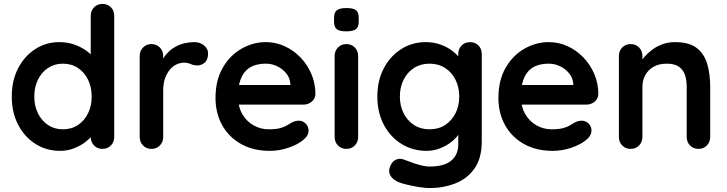

<svg xmlns="http://www.w3.org/2000/svg" viewBox="-20 -760 3710 980"><path d="M503 -740Q529 -740 546 -723Q563 -706 563 -679V-61Q563 -35 546 -17.5Q529 0 503 0Q477 0 460 -17.5Q443 -35 443 -61V-110L465 -101Q465 -88 451 -69.5Q437 -51 413 -33Q389 -15 356.5 -2.5Q324 10 286 10Q217 10 161 -25.5Q105 -61 72.5 -123.5Q40 -186 40 -267Q40 -349 72.5 -411.5Q105 -474 160 -509.5Q215 -545 282 -545Q325 -545 361 -532Q397 -519 423.5 -499Q450 -479 464.5 -458.5Q479 -438 479 -424L443 -411V-679Q443 -705 460 -722.5Q477 -740 503 -740ZM301 -100Q345 -100 378 -122Q411 -144 429.5 -182Q448 -220 448 -267Q448 -315 429.5 -353Q411 -391 378 -413Q345 -435 301 -435Q258 -435 225 -413Q192 -391 173.5 -353Q155 -315 155 -267Q155 -220 173.5 -182Q192 -144 225 -122Q258 -100 301 -100Z M753 0Q727 0 710 -17.5Q693 -35 693 -61V-474Q693 -500 710 -517.5Q727 -535 753 -535Q779 -535 796 -517.5Q813 -500 813 -474V-380L806 -447Q817 -471 834.5 -489.5Q852 -508 874 -520.5Q896 -533 921 -539Q946 -545 971 -545Q1001 -545 1021.5 -528Q1042 -511 1042 -488Q1042 -455 1025 -440.5Q1008 -426 988 -426Q969 -426 953.5 -433Q938 -440 918 -440Q900 -440 881.5 -431.5Q863 -423 847.5 -405Q832 -387 822.5 -360.5Q813 -334 813 -298V-61Q813 -35 796 -17.5Q779 0 753 0Z M1357 10Q1272 10 1209.5 -25.5Q1147 -61 1113.5 -122Q1080 -183 1080 -260Q1080 -350 1116.5 -413.5Q1153 -477 1212 -511Q1271 -545 1337 -545Q1388 -545 1433.5 -524Q1479 -503 1514 -466.5Q1549 -430 1569.5 -382Q1590 -334 1590 -280Q1589 -256 1571 -241Q1553 -226 1529 -226H1147L1117 -326H1484L1462 -306V-333Q1460 -362 1441.5 -385Q1423 -408 1395.5 -421.5Q1368 -435 1337 -435Q1307 -435 1281 -427Q1255 -419 1236 -400Q1217 -381 1206 -349Q1195 -317 1195 -268Q1195 -214 1217.5 -176.5Q1240 -139 1275.5 -119.5Q1311 -100 1351 -100Q1388 -100 1410 -106Q1432 -112 1445.5 -120.5Q1459 -129 1470 -135Q1488 -144 1504 -144Q1526 -144 1540.5 -129Q1555 -114 1555 -94Q1555 -67 1527 -45Q1501 -23 1454 -6.5Q1407 10 1357 10Z M1808 -61Q1808 -35 1791 -17.5Q1774 0 1748 0Q1722 0 1705 -17.5Q1688 -35 1688 -61V-474Q1688 -500 1705 -517.5Q1722 -535 1748 -535Q1774 -535 1791 -517.5Q1808 -500 1808 -474ZM1747 -600Q1713 -600 1699 -611Q1685 -622 1685 -650V-669Q1685 -698 1700.5 -708.5Q1716 -719 1748 -719Q1783 -719 1797 -708Q1811 -697 1811 -669V-650Q1811 -621 1796 -610.5Q1781 -600 1747 -600Z M2153 -545Q2195 -545 2230 -532Q2265 -519 2290.5 -499Q2316 -479 2330.5 -458.5Q2345 -438 2345 -424L2319 -411V-484Q2319 -510 2336 -527.5Q2353 -545 2379 -545Q2405 -545 2422 -528Q2439 -511 2439 -484V-39Q2439 48 2401.5 100.5Q2364 153 2303 176.5Q2242 200 2172 200Q2152 200 2120 195Q2088 190 2059 183Q2030 176 2015 170Q1985 157 1973.5 137.5Q1962 118 1969 96Q1978 67 1998 56.5Q2018 46 2040 54Q2050 57 2073 66Q2096 75 2123.5 82.5Q2151 90 2172 90Q2247 90 2283 60Q2319 30 2319 -23V-110L2331 -101Q2331 -88 2317.5 -69.5Q2304 -51 2280.5 -33Q2257 -15 2225 -2.5Q2193 10 2157 10Q2086 10 2029 -25.5Q1972 -61 1939 -123.5Q1906 -186 1906 -267Q1906 -349 1939 -411.5Q1972 -474 2028 -509.5Q2084 -545 2153 -545ZM2172 -435Q2127 -435 2093 -413Q2059 -391 2040 -353Q2021 -315 2021 -267Q2021 -220 2040 -182Q2059 -144 2093 -122Q2127 -100 2172 -100Q2218 -100 2252 -122Q2286 -144 2305 -182Q2324 -220 2324 -267Q2324 -315 2305 -353Q2286 -391 2252 -413Q2218 -435 2172 -435Z M2801 10Q2716 10 2653.5 -25.5Q2591 -61 2557.5 -122Q2524 -183 2524 -260Q2524 -350 2560.5 -413.5Q2597 -477 2656 -511Q2715 -545 2781 -545Q2832 -545 2877.5 -524Q2923 -503 2958 -466.5Q2993 -430 3013.5 -382Q3034 -334 3034 -280Q3033 -256 3015 -241Q2997 -226 2973 -226H2591L2561 -326H2928L2906 -306V-333Q2904 -362 2885.5 -385Q2867 -408 2839.5 -421.5Q2812 -435 2781 -435Q2751 -435 2725 -427Q2699 -419 2680 -400Q2661 -381 2650 -349Q2639 -317 2639 -268Q2639 -214 2661.5 -176.5Q2684 -139 2719.5 -119.5Q2755 -100 2795 -100Q2832 -100 2854 -106Q2876 -112 2889.5 -120.5Q2903 -129 2914 -135Q2932 -144 2948 -144Q2970 -144 2984.5 -129Q2999 -114 2999 -94Q2999 -67 2971 -45Q2945 -23 2898 -6.5Q2851 10 2801 10Z M3425 -545Q3499 -545 3537.5 -514Q3576 -483 3590.5 -431.5Q3605 -380 3605 -317V-61Q3605 -35 3588 -17.5Q3571 0 3545 0Q3519 0 3502 -17.5Q3485 -35 3485 -61V-317Q3485 -350 3476.5 -376.5Q3468 -403 3446 -419Q3424 -435 3383 -435Q3343 -435 3315.5 -419Q3288 -403 3273.5 -376.5Q3259 -350 3259 -317V-61Q3259 -35 3242 -17.5Q3225 0 3199 0Q3173 0 3156 -17.5Q3139 -35 3139 -61V-474Q3139 -500 3156 -517.5Q3173 -535 3199 -535Q3225 -535 3242 -517.5Q3259 -500 3259 -474V-431L3244 -434Q3253 -451 3270 -470.5Q3287 -490 3310 -507Q3333 -524 3362 -534.5Q3391 -545 3425 -545Z"/></svg>

Font: zvoove
Style: Bold
Weight: 700
Designer: Vernon Adams (Nunito) & Andrew Paglinawan (Quicksand)
Foundry: zvoove
Version: Version 3.006